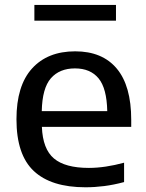

<svg xmlns="http://www.w3.org/2000/svg" viewBox="-20 -764 602 793"><path d="M333 9.5Q191.5 9.5 119.8 -57.5Q48 -124.5 48 -271.5Q48 -410 112.2 -481Q176.5 -552 290.5 -552Q402.5 -552 462.2 -480.8Q522 -409.5 522 -269V-240H153Q156.5 -148.5 202.8 -109.5Q249 -70.5 347 -70.5Q380.5 -70.5 417.2 -76Q454 -81.5 492.5 -92V-12Q449.5 -0.5 410.5 4.5Q371.5 9.5 333 9.5ZM289.5 -481.5Q226 -481.5 190.2 -440.8Q154.5 -400 152.5 -305H423Q421 -399.5 387 -440.5Q353 -481.5 289.5 -481.5ZM122 -678.5V-743.5H459V-678.5Z"/></svg>

Font: Encode Sans Semi Expanded Medium
Style: Regular
Weight: 500
Width: 6
Designer: Multiple Designers
Foundry: Impallari Type
Version: Version 3.000; ttfautohint (v1.8.3) -l 8 -r 50 -G 200 -x 14 